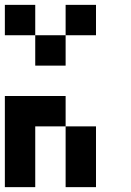

<svg xmlns="http://www.w3.org/2000/svg" viewBox="-20 -645 540 790"><path d="M125 -625V-500H0V-625ZM375 -625V-500H250V-625ZM250 -500V-375H125V-500ZM250 -250V-125H125V125H0V-250ZM375 -125V125H250V-125Z"/></svg>

Font: Bytesized
Style: Regular
Weight: 400
Monospace: yes
Designer: baltdev
Version: Version 1.000